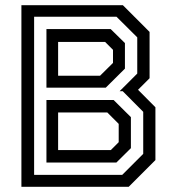

<svg xmlns="http://www.w3.org/2000/svg" viewBox="-20 -720 676 740"><path d="M62.5 0V-700H453.5L556.5 -597V-418.5L512 -374L579 -306.5V-103L476 0ZM111.5 -46H451L532 -127V-289L453 -368.5H441L509 -436.5V-576L429 -655.5H111.5ZM159 -93.5V-334.5H418L484.5 -268.5V-149L428.5 -93.5ZM159 -382V-608H406.5L461.5 -554V-455.5L387.5 -382ZM204 -141.5H407L437.5 -172V-242.5L393.5 -286.5H204ZM204 -428H365.5L415.5 -477.5V-528L385 -558.5H204Z"/></svg>

Font: Tourney Thin Medium
Style: Regular
Weight: 500
Version: Version 1.015